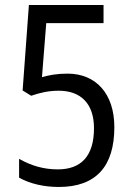

<svg xmlns="http://www.w3.org/2000/svg" viewBox="-20 -734 532 764"><path d="M214 10C364 10 435 -74 435 -228C435 -362 361 -441 249 -441C206 -441 175 -435 147 -427L164 -642H392V-714H95L70 -374L104 -353C140 -365 172 -373 214 -373C300 -373 354 -323 354 -224C354 -112 302 -60 210 -60C155 -60 105 -74 56 -102V-27C101 -2 157 10 214 10Z"/></svg>

Font: Noto Sans Oriya Cond
Style: Regular
Weight: 400
Width: 3
Designer: Amélie Bonet and Sol Matas
Foundry: Google LLC
Version: Version 2.006